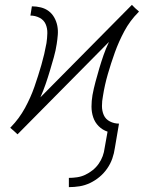

<svg xmlns="http://www.w3.org/2000/svg" viewBox="-20 -546 640 789"><path d="M263 223V185Q279 185 296.5 182.5Q314 180 330 172.5Q346 165 360.5 153.5Q375 142 385.5 127Q396 112 402 95.5Q408 79 410 62L422 -5Q401 -12 385.5 -27.5Q370 -43 363 -64Q356 -85 356 -108Q356 -131 360 -155Q365 -182 372.5 -210Q380 -238 388 -265Q396 -292 405.5 -319.5Q415 -347 428 -374L52 6L37 -8L22 -21L25 -24Q59 -59 82.5 -102Q106 -145 121.5 -189.5Q137 -234 150 -279Q163 -324 171 -369Q174 -389 174.5 -409.5Q175 -430 167.5 -447Q160 -464 142.5 -473Q125 -482 105 -482L111 -520Q130 -520 148 -515.5Q166 -511 180 -500.5Q194 -490 203 -474Q212 -458 215.5 -440Q219 -422 217.5 -403Q216 -384 213 -365Q209 -338 201 -310Q193 -282 185 -255Q177 -228 167.5 -200.5Q158 -173 146 -146L522 -526L536 -512L551 -499L549 -496Q514 -461 491 -418Q468 -375 452 -330.5Q436 -286 423 -241Q410 -196 403 -151Q399 -131 399 -110.5Q399 -90 406.5 -73Q414 -56 431.5 -47Q449 -38 469 -38L452 62Q449 84 441.5 105.5Q434 127 420.5 146.5Q407 166 389 181Q371 196 350 206Q329 216 307 219.5Q285 223 263 223Z"/></svg>

Font: Iosevka XLt Ex Obl
Style: Regular
Weight: 200
Width: 7
Italic angle: -9°
Monospace: yes
Designer: Belleve Invis
Foundry: Belleve Invis
Version: Version 32.5.0; ttfautohint (v1.8.4)